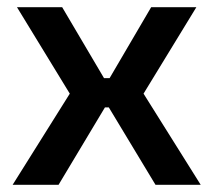

<svg xmlns="http://www.w3.org/2000/svg" viewBox="-20 -511 591 531"><path d="M523 -491 377 -252 535 0H410L258 -252L398 -491ZM152 -491 293 -252 142 0H15L173 -252L27 -491ZM343 -295V-214H209V-295Z"/></svg>

Font: Exo 2 SemiBold
Style: Regular
Weight: 600
Designer: Natanael Gama
Foundry: Natanael Gama
Version: Version 2.010